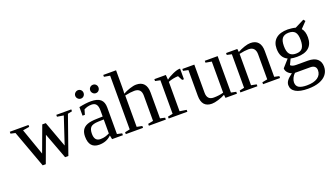

<svg xmlns="http://www.w3.org/2000/svg" viewBox="-76 -1291 3650 2103"><g transform="rotate(-20 1749.5 -239.0)"><path d="M513.2 9.8H475.1L361.8 -293L250 9.8H213.9L55.2 -424.8L1 -437V-459H219.2V-437L143.1 -423.8L252 -113.8L362.8 -413.1H403.8L514.2 -111.8L618.2 -424.8L543 -437V-459H717.8V-437L667 -426.8Z M949.2 -469.2Q1024.4 -469.2 1059.8 -438.5Q1095.2 -407.7 1095.2 -344.2V-34.2L1152.3 -22V0H1026.4L1017.1 -45.9Q961.4 9.8 875 9.8Q757.3 9.8 757.3 -127Q757.3 -172.9 775.1 -202.9Q793 -232.9 832 -248.8Q871.1 -264.6 945.3 -266.1L1014.2 -268.1V-339.8Q1014.2 -387.2 996.8 -409.7Q979.5 -432.1 943.4 -432.1Q894.5 -432.1 854 -409.2L837.4 -352.1H810.1V-452.1Q889.2 -469.2 949.2 -469.2ZM1014.2 -233.9 950.2 -231.9Q884.8 -229.5 861.6 -206.5Q838.4 -183.6 838.4 -129.9Q838.4 -43.9 908.2 -43.9Q941.4 -43.9 965.6 -51.5Q989.7 -59.1 1014.2 -70.8ZM1080.1 -583Q1080.1 -562.5 1066.4 -548.1Q1052.7 -533.7 1032.2 -533.7Q1011.7 -533.7 997.6 -548.8Q983.4 -564 983.4 -583Q983.4 -603.5 997.6 -617.7Q1011.7 -631.8 1032.2 -631.8Q1052.7 -631.8 1066.4 -617.7Q1080.1 -603.5 1080.1 -583ZM906.2 -583Q906.2 -562.5 892.6 -548.1Q878.9 -533.7 858.4 -533.7Q838.4 -533.7 823.7 -548.3Q809.1 -563 809.1 -583Q809.1 -603.5 824.2 -617.7Q839.4 -631.8 858.4 -631.8Q878.9 -631.8 892.6 -617.7Q906.2 -603.5 906.2 -583Z M1325.2 -495.1Q1325.2 -444.3 1321.8 -421.9Q1356.9 -441.9 1401.6 -456.5Q1446.3 -471.2 1477.1 -471.2Q1536.6 -471.2 1566.9 -436.5Q1597.2 -401.9 1597.2 -335.9V-34.2L1652.8 -22V0H1455.1V-22L1516.1 -34.2V-330.1Q1516.1 -414.1 1435.1 -414.1Q1389.2 -414.1 1325.2 -399.9V-34.2L1387.2 -22V0H1186V-22L1244.1 -34.2V-660.2L1175.8 -671.9V-693.8H1325.2Z M1990.2 -471.2V-347.2H1969.2L1940.9 -400.9Q1916.5 -400.9 1883.1 -394.3Q1849.6 -387.7 1825.2 -377V-34.2L1903.8 -22V0H1686V-22L1744.1 -34.2V-424.8L1686 -437V-459H1819.8L1824.2 -401.9Q1853.5 -426.3 1903.6 -448.7Q1953.6 -471.2 1982.9 -471.2Z M2151.9 -130.9Q2151.9 -46.9 2230 -46.9Q2290.5 -46.9 2343.3 -62V-424.8L2273.9 -437V-459H2423.8V-34.2L2481.9 -22V0H2348.1L2344.2 -37.1Q2309.6 -18.1 2264.2 -4.2Q2218.8 9.8 2188 9.8Q2070.8 9.8 2070.8 -125V-424.8L2012.2 -437V-459H2151.9Z M2657.2 -421.9Q2694.8 -443.4 2737.3 -457.3Q2779.8 -471.2 2808.1 -471.2Q2867.7 -471.2 2897.9 -436.5Q2928.2 -401.9 2928.2 -335.9V-34.2L2983.9 -22V0H2786.1V-22L2847.2 -34.2V-327.1Q2847.2 -367.7 2827.4 -390.9Q2807.6 -414.1 2766.1 -414.1Q2722.2 -414.1 2658.2 -399.9V-34.2L2720.2 -22V0H2522V-22L2577.1 -34.2V-424.8L2522 -437V-459H2652.8Z M3423.8 -314Q3423.8 -234.9 3376.5 -194.3Q3329.1 -153.8 3240.2 -153.8Q3200.2 -153.8 3166 -161.1L3135.3 -97.2Q3136.7 -88.9 3154.3 -81.5Q3171.9 -74.2 3198.2 -74.2H3334Q3408.2 -74.2 3444.1 -42Q3480 -9.8 3480 46.9Q3480 98.1 3451.4 136.2Q3422.9 174.3 3367.7 195.1Q3312.5 215.8 3233.9 215.8Q3140.1 215.8 3091.1 187Q3042 158.2 3042 105Q3042 79.1 3059.6 54Q3077.1 28.8 3124 -4.9Q3096.2 -14.2 3077.1 -36.6Q3058.1 -59.1 3058.1 -85L3135.3 -171.9Q3058.1 -208 3058.1 -314Q3058.1 -389.2 3105.7 -430.2Q3153.3 -471.2 3244.1 -471.2Q3262.2 -471.2 3290.5 -467.5Q3318.8 -463.9 3334 -459L3441.9 -513.2L3459 -492.2L3391.1 -421.9Q3423.8 -385.3 3423.8 -314ZM3403.8 62Q3403.8 34.2 3386.7 18.6Q3369.6 2.9 3335 2.9H3157.2Q3136.7 20.5 3123.8 47.6Q3110.8 74.7 3110.8 98.1Q3110.8 140.1 3141.1 158.4Q3171.4 176.8 3233.9 176.8Q3315.4 176.8 3359.6 146.5Q3403.8 116.2 3403.8 62ZM3241.2 -190.9Q3294.4 -190.9 3316.7 -221.4Q3338.9 -252 3338.9 -314Q3338.9 -378.9 3315.9 -406.5Q3293 -434.1 3242.2 -434.1Q3190.9 -434.1 3167 -406.2Q3143.1 -378.4 3143.1 -314Q3143.1 -249.5 3166.5 -220.2Q3189.9 -190.9 3241.2 -190.9Z"/></g></svg>

Font: Times New Roman
Style: Regular
Weight: 400
Designer: Steve Matteson
Foundry: Ascender Corporation
Version: Version 2.00.3